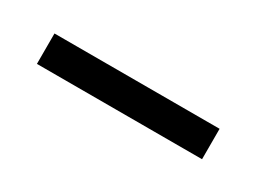

<svg xmlns="http://www.w3.org/2000/svg" viewBox="-22 -677 250 187"><g transform="rotate(30 103.0 -583.0)"><path d="M10 -566V-600.2H195.7V-566Z"/></g></svg>

Font: Alumni Sans SC Thin
Style: Regular
Weight: 100
Designer: Robert E. Leuschke
Foundry: Robert E. Leuschke
Version: Version 1.018